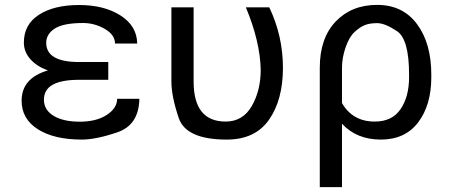

<svg xmlns="http://www.w3.org/2000/svg" viewBox="-20 -558 1840 781"><path d="M168 -383.8Q168 -305.7 301.8 -305.7H420.4V-233.4H301.8Q231 -233.4 194.8 -213.6Q158.7 -193.8 158.7 -152.3Q158.7 -110.8 198 -86.9Q237.3 -63 304.7 -63Q372.1 -63 414.3 -90.6Q456.5 -118.2 456.5 -156.2H546.9Q544.9 -49.8 457.8 -20Q370.6 9.8 313 9.8Q200.2 9.8 134 -32.2Q67.9 -74.2 67.9 -148.4Q67.9 -240.2 174.8 -271.5Q128.4 -288.6 102.8 -318.1Q77.1 -347.7 77.1 -384.8Q77.1 -458.5 138.4 -498Q199.7 -537.6 301.8 -537.6Q403.8 -537.6 470.5 -494.9Q537.1 -452.1 538.1 -380.9H447.8Q447.8 -416.5 406.2 -440.4Q364.7 -464.4 317.9 -464.4Q237.8 -464.4 202.9 -441.9Q168 -419.4 168 -383.8Z M1075.2 -528.3Q1130.9 -412.1 1130.9 -282.2Q1130.9 -152.3 1074.5 -71.3Q1018.1 9.8 902.3 9.8Q736.8 9.8 707 -78.1Q677.2 -166 677.2 -227.1V-528.3H767.6V-226.1Q767.6 -63.5 897.9 -63.5Q967.8 -63.5 1004.2 -126.7Q1040.5 -189.9 1040.5 -274.4Q1038.1 -389.2 980 -528.3Z M1644 -244.1V-254.4Q1644 -398.9 1594.7 -431.4Q1545.4 -463.9 1514.6 -463.9Q1483.9 -463.9 1464.4 -456.1Q1444.8 -448.2 1422.9 -428.5Q1400.9 -408.7 1386 -366Q1371.1 -323.2 1371.1 -281.7V-138.7Q1414.6 -63.5 1504.4 -63.5Q1575.2 -63.5 1609.6 -114.3Q1644 -165 1644 -244.1ZM1371.1 203.1H1280.8V-282.2Q1280.8 -402.8 1345.5 -470.5Q1410.2 -538.1 1514.2 -538.1Q1618.2 -538.1 1676.3 -460Q1734.4 -381.8 1734.4 -254.4V-244.1Q1734.4 -130.9 1681.2 -60.5Q1627.9 9.8 1529.3 9.8Q1430.7 9.8 1371.1 -54.7Z"/></svg>

Font: RobotoMono-Regular
Style: Regular
Weight: 400
Designer: Google
Version: Version 2.000985; 2015; ttfautohint (v1.3)